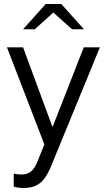

<svg xmlns="http://www.w3.org/2000/svg" viewBox="-20 -726 538 965"><path d="M96 219Q73 219 49 212V147Q59 149 70 150Q81 151 89 151Q117 151 135.5 136Q154 121 167 89L203 0L15 -488H96L244 -87L401 -488H482L236 111Q220 150 201 174Q182 198 157 208.5Q132 219 96 219ZM342 -579 248 -663 155 -579H96L210 -706H288L402 -579Z"/></svg>

Font: Red Hat Text VF
Style: Regular
Weight: 300
Designer: Pentagram, MCKL
Foundry: Pentagram, MCKL
Version: Version 1.023